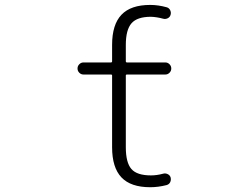

<svg xmlns="http://www.w3.org/2000/svg" viewBox="-20 -784 1040 792"><path d="M662.1 -526.4Q671.9 -526.4 679.2 -519Q686.5 -511.7 686.5 -501.5Q686.5 -491.2 679.2 -483.9Q671.9 -476.6 662.1 -476.6H503.9Q499 -476.6 499 -472.7V-176.8Q499 -113.3 522 -86.9Q544.9 -60.5 602.5 -60.5Q627 -60.5 652.3 -67.4Q662.1 -70.3 671.4 -65.9Q680.7 -61.5 683.6 -52.7Q686.5 -42 682.1 -32.7Q677.7 -23.4 667 -20.5Q632.8 -11.7 599.6 -11.7Q519.5 -11.7 481 -52.2Q442.4 -92.8 442.4 -176.8V-472.7Q442.4 -476.6 437.5 -476.6H324.2Q314.5 -476.6 307.1 -483.9Q299.8 -491.2 299.8 -501.5Q299.8 -511.7 307.1 -519Q314.5 -526.4 324.2 -526.4H437.5Q442.4 -526.4 442.4 -531.2V-598.6Q442.4 -682.6 481 -723.1Q519.5 -763.7 599.6 -763.7Q632.8 -763.7 668 -753.9Q677.7 -751 682.1 -741.7Q686.5 -732.4 683.6 -722.7Q680.7 -712.9 671.4 -708.5Q662.1 -704.1 652.3 -707Q627 -713.9 602.5 -714.8Q545.9 -714.8 522.5 -688Q499 -661.1 499 -598.6V-531.2Q499 -526.4 503.9 -526.4Z"/></svg>

Font: Gen Jyuu Gothic L Monospace Light
Style: Regular
Weight: 300
Designer: [Source Han Sans]
Ryoko NISHIZUKA  (kana & ideographs); Paul D. Hunt (Latin, Greek & Cyrillic); Wenlong ZHANG  (bopomofo
Version: Version 1.002.20150607